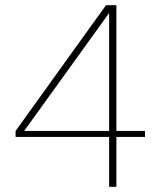

<svg xmlns="http://www.w3.org/2000/svg" viewBox="-20 -719 618 739"><path d="M400 -192H40V-215L388 -699H428V-215H538V-192H428V0H400ZM400 -215V-669L73 -215Z"/></svg>

Font: Prompt Thin
Style: Regular
Weight: 250
Designer: Katatrad Team
Foundry: CadsonDemak
Version: Version 1.001